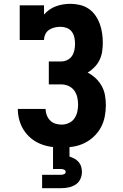

<svg xmlns="http://www.w3.org/2000/svg" viewBox="-20 -763 640 1003"><path d="M302 8Q273 8 244.5 3.5Q216 -1 189.5 -12Q163 -23 141 -41.5Q119 -60 103.5 -84.5Q88 -109 80.5 -137.5Q73 -166 73 -194H218Q218 -178 224 -162Q230 -146 241.5 -134Q253 -122 269.5 -117Q286 -112 302 -112Q321 -112 339 -120Q357 -128 368 -143.5Q379 -159 383.5 -178Q388 -197 388 -216Q388 -236 383.5 -255.5Q379 -275 367.5 -290.5Q356 -306 338 -314Q320 -322 300 -322H235V-442H300Q316 -442 331.5 -449.5Q347 -457 356 -470.5Q365 -484 368.5 -500.5Q372 -517 372 -534Q372 -551 368.5 -567.5Q365 -584 355 -597.5Q345 -611 329 -617Q313 -623 297 -623Q281 -623 265.5 -619.5Q250 -616 237 -607.5Q224 -599 217 -584.5Q210 -570 210 -554H83V-735H210V-687Q223 -702 239 -713Q255 -724 273 -730.5Q291 -737 310 -740Q329 -743 348 -743Q373 -743 398 -737Q423 -731 443.5 -717Q464 -703 478.5 -682Q493 -661 501.5 -637.5Q510 -614 513.5 -589Q517 -564 517 -539Q517 -516 513.5 -493Q510 -470 500 -449.5Q490 -429 473.5 -412Q457 -395 438 -384Q461 -372 480 -354Q499 -336 511.5 -313.5Q524 -291 528.5 -265Q533 -239 533 -213Q533 -183 527 -153Q521 -123 506.5 -96.5Q492 -70 469.5 -49Q447 -28 420 -15Q393 -2 362.5 3Q332 8 302 8ZM200 220V150H300Q308 150 315.5 146.5Q323 143 323 135Q323 127 315.5 123.5Q308 120 300 120H257V0H343V55Q356 59 368.5 65.5Q381 72 390.5 83Q400 94 404 107.5Q408 121 408 135Q408 155 399.5 173Q391 191 374.5 201.5Q358 212 338.5 216Q319 220 300 220Z"/></svg>

Font: Iosevka Curly Slab HvEx
Style: Regular
Weight: 900
Width: 7
Monospace: yes
Designer: Belleve Invis
Foundry: Belleve Invis
Version: Version 11.1.0; ttfautohint (v1.8.3)